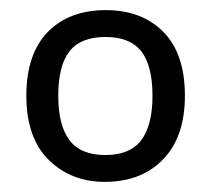

<svg xmlns="http://www.w3.org/2000/svg" viewBox="-20 -742 416 379"><path d="M345 -553Q345 -472 302 -427.5Q259 -383 187 -383Q120 -383 76 -426.5Q32 -470 32 -553Q32 -635 74 -678.5Q116 -722 189 -722Q260 -722 302.5 -679Q345 -636 345 -553ZM95 -553Q95 -495 117 -465.5Q139 -436 188 -436Q237 -436 259 -465.5Q281 -495 281 -553Q281 -612 259 -640.5Q237 -669 188 -669Q139 -669 117 -640.5Q95 -612 95 -553Z"/></svg>

Font: Noto Sans Bamum
Style: Regular
Weight: 400
Designer: Monotype Design Team
Foundry: Monotype Imaging Inc.
Version: Version 2.001